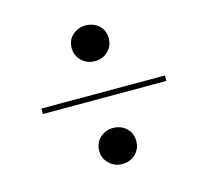

<svg xmlns="http://www.w3.org/2000/svg" viewBox="-81 -664 703 680"><g transform="rotate(-15 270.5 -324.0)"><path d="M288 -447Q260 -447 240 -466Q220 -485 220 -513Q220 -542 240 -560Q260 -578 288 -578Q317 -578 336.5 -560Q356 -542 356 -513Q356 -485 336.5 -466Q317 -447 288 -447ZM61 -314V-334H514V-314ZM288 -70Q260 -70 240 -89Q220 -108 220 -136Q220 -165 240 -183.5Q260 -202 288 -202Q317 -202 336.5 -183.5Q356 -165 356 -136Q356 -108 336.5 -89Q317 -70 288 -70Z"/></g></svg>

Font: DeepMind Serif Display
Style: Italic
Weight: 400
Italic angle: -12°
Designer: Frank Grießhammer / Modifications: Colophon Foundry
Foundry: Colophon Foundry
Version: Version 5.003; ttfautohint (v1.8.2)